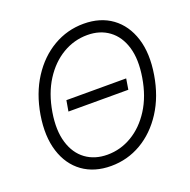

<svg xmlns="http://www.w3.org/2000/svg" viewBox="-131 -864 989 1002"><g transform="rotate(-20 363.0 -363.5)"><path d="M548.8 -393.1 539.1 -333.5H206.5L216.8 -393.1ZM319.8 9.8Q227.1 9.8 162.8 -36.6Q98.6 -83 71.8 -167.7Q44.9 -252.4 63.5 -366.7Q82.5 -480 136.2 -563.2Q189.9 -646.5 267.8 -691.9Q345.7 -737.3 436.5 -737.3Q529.3 -737.3 593.3 -690.7Q657.2 -644 684.1 -559.3Q710.9 -474.6 691.9 -359.9Q673.3 -247.1 619.6 -163.8Q565.9 -80.6 488.5 -35.4Q411.1 9.8 319.8 9.8ZM321.8 -52.2Q395 -52.2 458.7 -90.1Q522.5 -127.9 567.6 -198.7Q612.8 -269.5 628.9 -368.2Q645 -465.3 624.5 -533.7Q604 -602.1 554.4 -638.7Q504.9 -675.3 434.6 -675.3Q361.3 -675.3 297.4 -637.5Q233.4 -599.6 188.2 -528.8Q143.1 -458 126.5 -358.4Q110.8 -262.2 131.6 -193.6Q152.3 -125 202.1 -88.6Q252 -52.2 321.8 -52.2Z"/></g></svg>

Font: Inter Tight Light
Style: Italic
Weight: 300
Italic angle: -9.39999°
Designer: Rasmus Andersson
Foundry: rsms
Version: Version 3.004